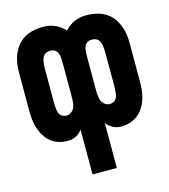

<svg xmlns="http://www.w3.org/2000/svg" viewBox="-111 -635 807 917"><g transform="rotate(-15 293.0 -176.0)"><path d="M394.5 -427.7Q369.6 -427.7 359.4 -405.3Q353 -392.1 353 -352.1V-185.5Q353 -144 364.7 -127.9Q378.9 -108.4 399.4 -108.4Q421.9 -108.4 432.6 -125Q442.4 -139.2 442.4 -185.5V-352.1Q442.4 -390.1 432.1 -409.2Q421.9 -427.7 394.5 -427.7ZM191.4 -427.7Q164.1 -427.7 153.8 -409.2Q143.6 -390.1 143.6 -352.1V-185.5Q143.6 -139.2 153.3 -125Q164.1 -108.4 186.5 -108.4Q207 -108.4 221.2 -127.9Q232.9 -144 232.9 -185.5V-352.1Q232.9 -392.1 226.6 -405.3Q216.3 -427.7 191.4 -427.7ZM353 195.3H232.9V-26.4Q206.1 9.8 161.6 9.8Q93.8 9.8 57.1 -38.6Q19.5 -88.4 19.5 -171.4V-366.2Q19.5 -447.3 60.1 -496.6Q101.6 -546.9 187.5 -546.9Q249.5 -546.9 293 -500.5Q336.4 -546.9 398.4 -546.9Q484.4 -546.9 525.9 -496.6Q566.4 -447.3 566.4 -366.2V-171.4Q566.4 -82 525.4 -34.2Q487.8 9.8 423.8 9.8Q383.3 9.8 353 -26.4Z"/></g></svg>

Font: Consola Mono
Style: Bold
Weight: 700
Monospace: yes
Designer: Wojciech Kalinowski "wmk69" (wmk69@o2.pl)
Foundry: Wojciech Kalinowski "wmk69" (wmk69@o2.pl)
Version: Version 2.1.0